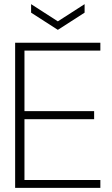

<svg xmlns="http://www.w3.org/2000/svg" viewBox="-20 -906 541 926"><path d="M53 0V-700H464V-662H98V-370H434V-331H98V-38H464V0ZM259 -762 130 -845V-886L259 -803L388 -886V-845Z"/></svg>

Font: DM Sans 36pt ExtraLight
Style: Regular
Weight: 250
Designer: Colophon Foundry, Jonny Pinhorn
Foundry: Colophon Foundry
Version: Version 4.004;gftools[0.9.30]